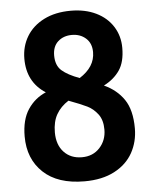

<svg xmlns="http://www.w3.org/2000/svg" viewBox="-52 -751 639 801"><g transform="rotate(-5 267.5 -350.0)"><path d="M37 -201Q37 -271 65.5 -314Q94 -357 141 -377Q64 -426 64 -524Q64 -576 89 -617.5Q114 -659 161.5 -683Q209 -707 274 -707Q334 -707 379.5 -685Q425 -663 450 -623.5Q475 -584 475 -534Q475 -475 451.5 -440.5Q428 -406 385 -384Q438 -360 468 -316Q498 -272 498 -195Q498 -139 472.5 -93Q447 -47 395.5 -20Q344 7 270 7Q158 7 97.5 -50Q37 -107 37 -201ZM352 -527Q352 -564 328.5 -585Q305 -606 270 -606Q235 -606 212 -585.5Q189 -565 189 -527Q189 -485 213.5 -463.5Q238 -442 287 -424Q352 -465 352 -527ZM371 -201Q371 -241 352.5 -265.5Q334 -290 308.5 -302.5Q283 -315 232 -334Q199 -313 181.5 -282.5Q164 -252 164 -207Q164 -155 192.5 -124.5Q221 -94 268 -94Q314 -94 342.5 -125Q371 -156 371 -201Z"/></g></svg>

Font: Asap-SemiBold
Style: Regular
Weight: 600
Designer: Pablo Cosgaya
Foundry: Omnibus-Type
Version: Version 2.000; ttfautohint (v1.8)